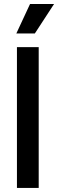

<svg xmlns="http://www.w3.org/2000/svg" viewBox="-20 -932 288 952"><path d="M152.8 -766.1H61L128.9 -912.1H248ZM64 0V-698.2H171.9V0Z"/></svg>

Font: Bricolage Grotesque Medium
Style: Regular
Weight: 500
Designer: Mathieu Triay
Foundry: Atelier Triay
Version: Version 1.000;gftools[0.9.30]